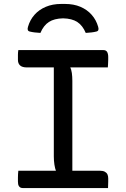

<svg xmlns="http://www.w3.org/2000/svg" viewBox="-20 -954 640 974"><path d="M347 -56H256L265 -84Q259 -99 256 -119Q253 -139 253 -161Q253 -220 253 -280Q253 -340 253 -400.5Q253 -461 253 -522Q253 -583 253 -644H344L335 -616Q342 -602 344.5 -583.5Q347 -565 347 -544Q347 -484 347 -423.5Q347 -363 347 -301.5Q347 -240 347 -179Q347 -118 347 -56ZM528 0H96Q90 0 85 -2Q80 -4 76.5 -9Q73 -14 72 -20Q71 -26 71 -33Q71 -44 71 -53Q71 -62 71.5 -70.5Q72 -79 73 -88H485Q502 -88 511.5 -83Q521 -78 525 -69.5Q529 -61 529 -49Q529 -40 529 -32Q529 -24 528.5 -16.5Q528 -9 528 0ZM73 -700H504Q518 -700 523.5 -690.5Q529 -681 529 -665Q529 -658 529 -651.5Q529 -645 528.5 -638.5Q528 -632 528 -626Q528 -620 527 -612H116Q93 -612 82 -622Q71 -632 71 -650Q71 -657 71 -663.5Q71 -670 71 -676Q71 -682 71.5 -688Q72 -694 73 -700ZM185 -787Q169 -788 156 -789.5Q143 -791 131 -794Q123 -796 121 -802Q119 -808 122 -818Q132 -853 155 -879Q178 -905 212.5 -919.5Q247 -934 290 -934H310Q354 -934 388 -919.5Q422 -905 445 -879Q468 -853 478 -818Q481 -808 479 -802Q477 -796 469 -794Q457 -791 444 -789.5Q431 -788 415 -787Q399 -825 372 -842.5Q345 -860 300 -861Q255 -860 228 -842.5Q201 -825 185 -787Z"/></svg>

Font: Rec Mono Semicasual
Style: Regular
Weight: 400
Version: Version 1.085; ttfautohint (v1.8.4.7-5d5b)